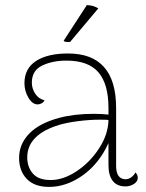

<svg xmlns="http://www.w3.org/2000/svg" viewBox="-20 -722 574 754"><path d="M521 -24Q521 -9 506 0.5Q491 10 473 10Q439 10 422.5 -12Q406 -34 406 -73V-160Q369 -79 305 -33.5Q241 12 173 12Q115 12 85 -19.5Q55 -51 55 -102Q55 -156 94.5 -197Q134 -238 212 -259Q272 -275 348 -275Q378 -275 406 -272V-298Q406 -392 366.5 -438Q327 -484 241 -484Q186 -484 145.5 -464.5Q105 -445 105 -397Q105 -375 118 -354.5Q131 -334 155 -328Q150 -319 142 -315.5Q134 -312 128 -312Q107 -312 91.5 -338.5Q76 -365 76 -395Q76 -453 121.5 -482.5Q167 -512 247 -512Q436 -512 436 -298V-71Q436 -18 474 -18Q484 -18 495 -25.5Q506 -33 512 -45Q521 -35 521 -24ZM406 -251Q396 -252 372 -252Q333 -252 289 -246.5Q245 -241 214 -232Q87 -194 87 -104Q87 -66 109 -40.5Q131 -15 179 -15Q229 -15 281.5 -50Q334 -85 369.5 -140Q405 -195 406 -251ZM255 -557H249Q232 -557 230 -562L321 -702Q348 -701 366 -689Z"/></svg>

Font: Arima Madurai Thin
Style: Regular
Weight: 250
Designer: Joana Correia and Natanael Gama
Foundry: NDISCOVER
Version: Version 1.019; ttfautohint (v1.5) -l 7 -r 28 -G 50 -x 13 -D 